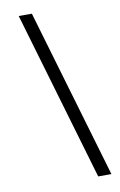

<svg xmlns="http://www.w3.org/2000/svg" viewBox="-103 -838 672 1072"><g transform="rotate(-10 233.0 -302.5)"><path d="M364 177 82.5 -782H157L439 177Z"/></g></svg>

Font: Merriweather 36pt
Style: Italic
Weight: 400
Italic angle: -7.8°
Version: Version 2.101